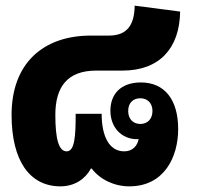

<svg xmlns="http://www.w3.org/2000/svg" viewBox="-20 -646 704 680"><path d="M194 14C244 14 282 -12 302 -49H305C334 -10 385 14 438 14C561 14 611 -89 611 -189C611 -293 563 -354 479 -354C408 -354 371 -313 371 -254C371 -195 410 -153 466 -153L471 -154C467 -130 450 -110 420 -110C367 -110 340 -163 340 -243H248C248 -165 245 -110 216 -110C188 -110 176 -154 176 -239C176 -340 220 -396 321 -396H414C544 -396 616 -474 618 -605L457 -626C456 -561 433 -520 366 -520H302C133 -520 21 -422 21 -239C21 -77 85 14 194 14ZM477 -207C452 -207 434 -224 434 -253C434 -282 452 -298 477 -298C502 -298 520 -281 520 -253C520 -224 502 -207 477 -207Z"/></svg>

Font: Noto Sans Thai Looped SemiCondensed ExtraBold
Style: Regular
Weight: 800
Width: 4
Designer: Sasikarn Vongin, Ben Mitchell
Foundry: The Fontpad Ltd
Version: Version 1.001